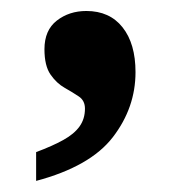

<svg xmlns="http://www.w3.org/2000/svg" viewBox="-20 -172 334 346"><path d="M45.1 102.1Q74.6 91.1 94.2 80.2Q113.7 69.4 123.4 55.8Q133.1 42.2 133.1 23.7Q133.1 9.3 122.1 1.9Q111.1 -5.5 96.6 -13.7Q82.1 -21.8 71.1 -37.6Q60.1 -53.4 60.1 -83.3Q60.1 -117.6 82.4 -134.9Q104.7 -152.2 135.6 -152.2Q177.6 -152.2 200.9 -122.7Q224.2 -93.3 224.2 -42Q224.2 22 183.5 75Q142.8 128 45.1 154Z"/></svg>

Font: Noto Serif Lao
Style: Regular
Weight: 400
Designer: Monotype Design Team
Foundry: Monotype Imaging Inc.
Version: Version 2.003